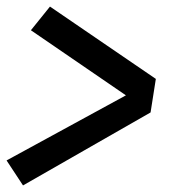

<svg xmlns="http://www.w3.org/2000/svg" viewBox="-25 -631 545 584"><path d="M45 -67 -5 -143 358 -341 69 -539 127 -611 449 -391 433 -289Z"/></svg>

Font: Iosevka
Style: Bold Italic
Weight: 700
Italic angle: -9°
Monospace: yes
Designer: Belleve Invis
Foundry: Belleve Invis
Version: Version 32.5.0; ttfautohint (v1.8.4)